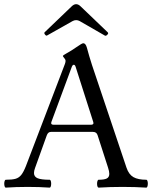

<svg xmlns="http://www.w3.org/2000/svg" viewBox="-22 -881 725 905"><path d="M-2 -15.1Q-2 -22.5 0 -28.1Q2 -33.7 4.9 -33.7Q35.2 -33.7 51.3 -38.3Q67.4 -43 78.1 -56.4Q88.9 -69.8 100.1 -98.1L284.2 -580.1Q287.1 -588.4 287.1 -594.7Q287.1 -600.1 280.8 -607.4Q274.4 -614.7 274.4 -617.2Q274.4 -620.1 293.9 -630.9Q315.4 -642.6 338.9 -659.2Q364.3 -677.2 370.6 -677.2Q381.8 -677.2 387.7 -655.8Q397.9 -617.2 411.6 -574.7L574.2 -90.8Q585 -58.6 606.9 -46.1Q628.9 -33.7 668 -33.7Q670.9 -33.7 672.9 -28.3Q674.8 -22.9 674.8 -15.6Q674.8 -8.3 672.9 -2.4Q670.9 3.4 668 3.4Q615.2 0 555.7 0Q495.6 0 442.9 3.4Q439.5 3.4 437.5 -2Q435.5 -7.3 435.5 -14.6Q435.5 -22.5 437.5 -28.1Q439.5 -33.7 442.9 -33.7Q469.7 -33.7 481.4 -39.8Q493.2 -45.9 493.2 -61.5Q493.2 -73.2 487.3 -90.8L438 -243.7Q433.1 -259.3 416.5 -259.3H217.8Q204.1 -259.3 198.2 -242.2L143.1 -88.9Q138.2 -75.7 138.2 -65.4Q138.2 -47.9 155.5 -40.8Q172.9 -33.7 212.4 -33.7Q215.3 -33.7 217.3 -28.1Q219.2 -22.5 219.2 -15.1Q219.2 -7.8 217.3 -2.2Q215.3 3.4 212.4 3.4Q164.1 0 108.9 0Q53.2 0 4.9 3.4Q2 3.4 0 -2.2Q-2 -7.8 -2 -15.1ZM406.2 -293Q418.5 -293 418.5 -300.8Q418.5 -302.2 417.5 -306.2L334.5 -565.9Q331.5 -575.7 325.7 -575.7Q320.3 -575.7 316.4 -565.9L220.2 -306.2Q219.2 -303.2 219.2 -300.8Q219.2 -293 231 -293ZM200.2 -713.9Q198.2 -712.9 197.3 -712.9Q194.3 -712.9 190.4 -717.8Q187 -721.2 187 -725.1Q187 -727.5 188.5 -729L315.4 -850.6Q326.2 -861.3 336.9 -861.3Q347.7 -861.3 358.4 -850.6L485.4 -729Q487.8 -726.6 487.8 -724.1Q487.8 -721.2 483.4 -716.8Q479 -712.4 475.6 -712.4Q473.1 -712.4 471.2 -713.9L353.5 -781.7Q345.7 -786.1 336.9 -786.1Q328.6 -786.1 320.3 -781.7Z"/></svg>

Font: JuniusX
Style: Regular
Weight: 400
Designer: Peter S. Baker
Foundry: Briery Creek Software
Version: Version 1.004